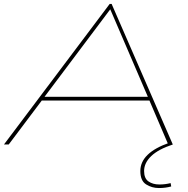

<svg xmlns="http://www.w3.org/2000/svg" viewBox="-50 -730 951 970"><path d="M-30 0 504 -710H514L823 0H800L705 -222H161L-6 0ZM175 -241H697L507 -683ZM806 -9 823 0Q750 24 714 58.5Q678 93 678 134Q678 171 700 186.5Q722 202 755 202Q785 202 812 195L815 212Q786 220 753 220Q717 220 688 201.5Q659 183 659 134Q659 42 806 -9Z"/></svg>

Font: Georama ExtraExtended Thin
Style: Italic
Weight: 100
Width: 8
Italic angle: -9°
Designer: Jean-Baptiste Levee
Foundry: Production Type
Version: Version 1.000